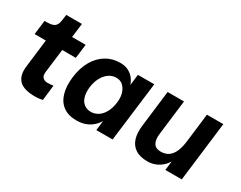

<svg xmlns="http://www.w3.org/2000/svg" viewBox="-78 -1018 1782 1421"><g transform="rotate(30 813.0 -307.5)"><path d="M268 12Q170 12 130.5 -28.5Q91 -69 101 -149L130 -387H34L49 -508H68Q100 -508 119 -515Q138 -522 147.5 -538.5Q157 -555 160 -582L166 -627H300L285 -507H401L386 -387H270L245 -184Q241 -149 257.5 -135.5Q274 -122 294 -122Q304 -122 319 -123Q334 -124 346 -126L331 4Q318 8 299 10Q280 12 268 12Z M619 12Q551 12 507 -20Q463 -52 445.5 -111.5Q428 -171 438 -253Q449 -337 483.5 -396.5Q518 -456 571.5 -488Q625 -520 690 -520Q732 -520 761 -505Q790 -490 808.5 -466.5Q827 -443 836 -415L847 -508H987L924 0H785L795 -83Q779 -56 754.5 -34.5Q730 -13 697 -0.5Q664 12 619 12ZM683 -96Q717 -97 745 -116Q773 -135 791.5 -170.5Q810 -206 816 -253Q822 -297 811.5 -332.5Q801 -368 778 -389Q755 -410 721 -410Q685 -410 656 -389Q627 -368 608.5 -332.5Q590 -297 584 -253Q578 -205 588 -169.5Q598 -134 622.5 -115Q647 -96 683 -96Z M1577 -508 1515 0H1375L1384 -78Q1374 -60 1358 -43.5Q1342 -27 1322 -14.5Q1302 -2 1278.5 5Q1255 12 1229 12Q1162 12 1123 -14.5Q1084 -41 1070 -87Q1056 -133 1063 -193L1101 -508H1241L1205 -212Q1198 -157 1215.5 -128.5Q1233 -100 1276 -100Q1318 -100 1344.5 -120Q1371 -140 1386.5 -177.5Q1402 -215 1408 -269L1437 -508Z"/></g></svg>

Font: Inclusive Sans
Style: Bold Italic
Weight: 700
Italic angle: -7°
Designer: Olivia King
Foundry: Olivia King
Version: Version 2.004